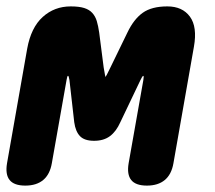

<svg xmlns="http://www.w3.org/2000/svg" viewBox="-51 -570 671 600"><path d="M491 -60Q485 -25 464 -7.5Q443 10 408 10Q373 10 359 -7.5Q345 -25 351 -60L397 -320Q399 -332 397 -333Q394 -333 388 -320L325 -188Q312 -159 292.5 -144.5Q273 -130 243 -130Q213 -130 199 -144.5Q185 -159 181 -188L166 -320Q164 -332 162 -333H161Q159 -332 157 -320L111 -60Q105 -25 84 -7.5Q63 10 28 10Q-7 10 -21 -7.5Q-35 -25 -29 -60L34 -418Q46 -484 82.5 -517Q119 -550 170 -550Q196 -550 212 -545Q228 -540 237.5 -529.5Q247 -519 251.5 -504Q256 -489 259 -468L273 -359Q278 -329 279 -329V-330Q280 -330 294 -359L347 -468Q367 -510 395 -530Q423 -550 472 -550Q519 -550 542.5 -518Q566 -486 555 -424Z"/></svg>

Font: Maple Mono NL ExtraBold
Style: Italic
Weight: 800
Italic angle: -10°
Monospace: yes
Designer: subframe7536
Version: Version 7.000